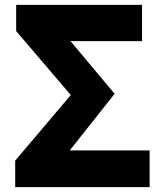

<svg xmlns="http://www.w3.org/2000/svg" viewBox="-20 -764 670 784"><path d="M42 -108 269 -376 46 -637V-744H560V-596H268L448 -381L265 -150H591V0H42Z"/></svg>

Font: Source Han Sans CN Heavy
Style: Bold
Weight: 900
Designer: Ryoko NISHIZUKA (kana & ideographs); Paul D. Hunt (Latin, Greek & Cyrillic); Wenlong ZHANG (bopomofo); Sandoll Communica
Foundry: Adobe Systems Incorporated
Version: Version 1.000;PS 1;hotconv 1.0.78;makeotf.lib2.5.61930